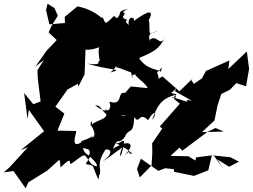

<svg xmlns="http://www.w3.org/2000/svg" viewBox="-57 -909 1351 1026"><path d="M611 -412C566 -425 605 -340 527 -366C543 -328 522 -289 451 -347C492 -343 463 -334 542 -271C549 -286 599 -290 622 -297C556 -273 649 -299 616 -292C576 -280 540 -303 504 -326C539 -265 456 -275 426 -235C432 -295 442 -225 427 -244C464 -186 443 -175 433 -172C455 -207 471 -187 379 -155C350 -90 442 -141 419 -78C364 -102 394 -177 375 -147C314 -110 356 -210 350 -209L250 -211L287 -302L239 -339L304 -431L359 -461L362 -447L395 -512L400 -644C455 -637 513 -683 481 -649C476 -643 540 -720 483 -686C475 -652 463 -656 476 -583C455 -586 501 -556 409 -569C541 -529 609 -543 533 -522C587 -565 561 -590 565 -548C582 -552 661 -505 667 -525C603 -562 615 -613 654 -490C632 -525 654 -488 683 -530C628 -511 717 -478 732 -438L642 -447ZM252 -825 218 -770 203 -736 246 -695 192 -638 132 -553 178 -589 143 -534 145 -490 160 -367 121 -352 72 -412 90 -273 97 -322 177 -210 179 -208 54 -107 92 -122 -6 -15 -37 12 15 5 80 97 95 65 195 3 256 -52C269 -64 262 -1 269 -17C351 -95 291 -6 336 -43C414 -99 383 -87 443 -19C402 -45 386 -9 425 -71C475 -26 468 -6 435 -32C469 51 472 73 473 11C488 0 427 15 475 26C488 -12 453 -27 507 -110C547 -114 546 -76 463 -29C539 -75 521 -67 596 -121C573 -68 590 -45 606 -149C601 -171 586 -136 560 -145C644 -105 655 -82 644 -87C608 -92 681 -136 607 -78C671 -139 640 -171 546 -114C580 -189 570 -126 610 -177C630 -229 657 -182 660 -284C690 -238 683 -317 734 -267C778 -339 779 -289 756 -270C784 -346 805 -380 875 -401C902 -389 841 -362 886 -405C829 -417 877 -406 885 -449L879 -421L969 -370L943 -376L952 -259L954 -362L860 -391L904 -355L797 -233L810 -222L756 -143L757 -97L753 -25L690 39L675 -6L696 -61L789 4L826 -10L872 -5L873 9L980 31L1056 1L1075 -79L1174 -69L1220 -45L1167 -18L1105 -57L1132 -13L1084 -80L991 -68L987 -51L950 -74L854 -76L902 -120L918 -104L1051 -204L1095 -225L1139 -206L1022 -203L1089 -265L1106 -348L1126 -407L1171 -429L1206 -465L1258 -448L1274 -541L1262 -634L1163 -540L1169 -586L1044 -530L1022 -490L979 -461L964 -483L977 -494L902 -421L812 -500C761 -480 808 -457 782 -523C800 -531 817 -571 802 -524C802 -538 726 -533 686 -599C775 -637 790 -647 824 -706C795 -656 782 -729 743 -696C759 -667 721 -712 753 -734C757 -728 814 -757 755 -733C732 -711 748 -790 737 -799C766 -853 748 -864 649 -790C682 -806 626 -843 630 -775C560 -852 625 -859 634 -860C542 -858 599 -786 610 -841C576 -842 602 -849 555 -794C578 -791 590 -762 623 -802C578 -828 577 -798 552 -824C498 -768 508 -786 491 -818C488 -797 469 -852 357 -875L289 -819L290 -786L207 -779L189 -855L197 -889L234 -866Z"/></svg>

Font: Hussar Lance
Style: Italic
Weight: 700
Foundry: Cannot Into Space Fonts, PlusOne Fonts
Version: Version 2.27